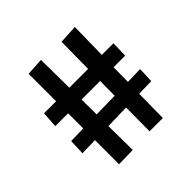

<svg xmlns="http://www.w3.org/2000/svg" viewBox="-155 -722 890 890"><g transform="rotate(-45 290.5 -277.0)"><path d="M228 -576 142 -571V-391H63L58 -312H142V-213L61 -211L58 -134L142 -136V22L234 20L232 -138L351 -141L350 14H437L439 -143L520 -145L523 -221L441 -219L442 -314H518L520 -393H444L447 -573L355 -568L353 -392H230ZM231 -313H353L352 -217L232 -215Z"/></g></svg>

Font: McLaren
Style: Regular
Weight: 400
Designer: Astigmatic (AOETI)
Foundry: Astigmatic (AOETI)
Version: Version 1.000